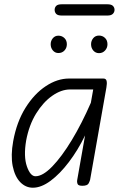

<svg xmlns="http://www.w3.org/2000/svg" viewBox="-20 -867 563 896"><path d="M133.5 9Q99.5 9 74.2 -17.2Q49 -43.5 39.2 -92.2Q29.5 -141 41.5 -208Q58 -298.5 99 -364Q140 -429.5 193.8 -465Q247.5 -500.5 302 -500.5H462.5Q475 -500.5 477.5 -489.2Q480 -478 476.5 -458.5L400.5 -28Q399.5 -23 393.8 -11.5Q388 0 364 0Q345 0 341.8 -9Q338.5 -18 340 -25.5L377 -235Q343.5 -166 301.5 -110.8Q259.5 -55.5 216 -23.2Q172.5 9 133.5 9ZM102 -211Q89.5 -136.5 105.5 -90.5Q121.5 -44.5 145.5 -44.5Q179.5 -44.5 223.8 -90Q268 -135.5 315 -213.2Q362 -291 404 -387.5L415 -449.5H307Q266 -449.5 223.8 -420Q181.5 -390.5 148.5 -337Q115.5 -283.5 102 -211ZM442 -619Q426 -619 415.5 -631Q405 -643 405 -660.5Q405 -676.5 415 -688.8Q425 -701 442 -701Q458.5 -701 470 -690Q481.5 -679 481.5 -660.5Q481.5 -643.5 470.2 -631.2Q459 -619 442 -619ZM252.5 -619.5Q237 -619.5 226.8 -631.5Q216.5 -643.5 216.5 -660.5Q216.5 -676.5 226.5 -688.5Q236.5 -700.5 252.5 -700.5Q269 -700.5 280.5 -689.5Q292 -678.5 292 -660.5Q292 -643.5 281 -631.5Q270 -619.5 252.5 -619.5ZM268 -794.5Q249.5 -794.5 242.2 -802.2Q235 -810 235 -821Q235 -832 242.2 -839.5Q249.5 -847 268 -847H481.5Q499.5 -847 507 -839.5Q514.5 -832 514.5 -821Q514.5 -810.5 506.8 -802.5Q499 -794.5 481.5 -794.5Z"/></svg>

Font: Edu VIC WA NT Hand
Style: Regular
Weight: 400
Designer: Tina and Corey Anderson, Eben Sorkin, Mirko Velimirovic
Foundry: Google for Education
Version: Version 1.000